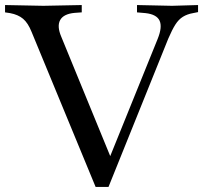

<svg xmlns="http://www.w3.org/2000/svg" viewBox="-36 -733 805 761"><path d="M343 8 89 -607Q75 -642 55.5 -658.5Q36 -675 4 -681L-16 -684V-713L136 -710L288 -713V-684L260 -682Q216 -678 202.5 -653.5Q189 -629 207 -587L417 -75H385L589 -579Q608 -626 596.5 -651Q585 -676 541 -681L507 -684V-713L646 -710L749 -713V-685L729 -681Q706 -677 689 -666.5Q672 -656 659 -635.5Q646 -615 631 -580L394 8Z"/></svg>

Font: Baskervville Medium
Style: Regular
Weight: 500
Version: Version 1.100